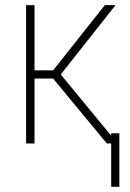

<svg xmlns="http://www.w3.org/2000/svg" viewBox="-20 -550 497 736"><path d="M80.1 -530.3H112.3V-280.3H183.6L381.8 -530.3H422.9L212.9 -264.6L406.2 -29.8V-39.1H437.5V166H406.2V0H389.6L183.6 -249H112.3V0H80.1Z"/></svg>

Font: Pretendard GOV Thin
Style: Regular
Weight: 100
Designer: Base glyphs from Inter by Rasmus Andersson; Hangeul glyphs from Noto Sans CJK(Source Han Sans) by Jang Soo-young and Kan
Foundry: Kil Hyung-jin
Version: Version 1.309